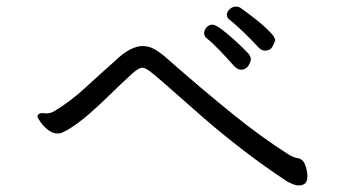

<svg xmlns="http://www.w3.org/2000/svg" viewBox="-20 -672 1040 584"><path d="M786 -518Q776 -518 767 -527Q745 -551 719.5 -575.5Q694 -600 677 -613Q670 -619 670 -627Q670 -636 678.5 -644Q687 -652 698 -652Q707 -652 713 -647Q764 -610 785.5 -590Q807 -570 812 -562Q817 -554 817 -550Q817 -547 810 -532.5Q803 -518 786 -518ZM735 -471Q732 -467 726.5 -463.5Q721 -460 713 -460Q703 -460 693 -470Q671 -495 648 -519Q625 -543 608 -556Q601 -562 601 -571Q601 -581 608.5 -589Q616 -597 626 -597Q635 -597 652.5 -584Q670 -571 689 -554Q708 -537 722 -523Q736 -509 738 -506Q743 -498 743 -492Q743 -484 735 -471ZM329 -486Q355 -511 376 -521.5Q397 -532 414 -532Q433 -532 450.5 -522Q468 -512 487 -495Q594 -401 685.5 -327Q777 -253 858 -202Q873 -193 883.5 -191.5Q894 -190 901 -183Q906 -178 910.5 -163.5Q915 -149 915 -135Q915 -108 889 -108Q880 -108 871.5 -111.5Q863 -115 855 -119Q785 -165 720 -215Q655 -265 601 -312Q547 -359 506.5 -395Q466 -431 445 -448Q424 -466 413 -466Q402 -466 382 -448Q350 -419 316.5 -386Q283 -353 249.5 -324Q216 -295 184 -276Q176 -272 169.5 -269Q163 -266 155 -266Q140 -266 126 -277Q112 -288 103 -301Q94 -314 94 -318Q94 -321 95 -322Q101 -330 116 -327.5Q131 -325 147 -335Q195 -364 241 -406.5Q287 -449 329 -486Z"/></svg>

Font: Moon Stars Kai T HW
Style: Regular
Weight: 400
Designer: GuiWonder
Version: Version 1.101